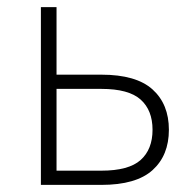

<svg xmlns="http://www.w3.org/2000/svg" viewBox="-20 -520 540 540"><path d="M95 -500H139V-310H265Q363 -310 409 -268.5Q455 -227 455 -155Q455 -83 409 -41.5Q363 0 265 0H95ZM139 -270V-40H265Q342 -40 375.5 -70Q409 -100 409 -155Q409 -210 375.5 -240Q342 -270 265 -270Z"/></svg>

Font: Retni Sans Light
Style: Regular
Weight: 300
Designer: Vitaly Kuzmin
Foundry: ParaType Ltd.
Version: Version 1.00;March 2, 2019;FontCreator 11.5.0.2425 64-bit; t